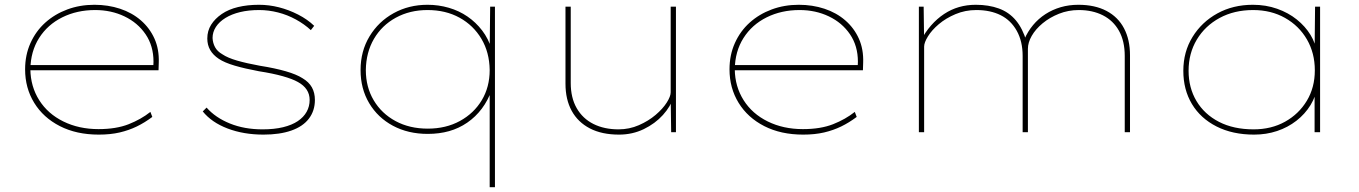

<svg xmlns="http://www.w3.org/2000/svg" viewBox="-20 -553 5682 803"><path d="M393 10Q300 10 230.5 -25.5Q161 -61 123 -123Q85 -185 85 -263Q85 -323 107.5 -373Q130 -423 169.5 -458.5Q209 -494 261.5 -513.5Q314 -533 375 -533Q432 -533 482 -516.5Q532 -500 569 -468Q606 -436 626 -391.5Q646 -347 644 -291L643 -259H97V-281H632L621 -270L622 -295Q622 -361 589 -409.5Q556 -458 500.5 -484.5Q445 -511 378 -511Q302 -511 240.5 -480.5Q179 -450 143.5 -394Q108 -338 107 -263Q108 -191 144 -134Q180 -77 245 -45Q310 -13 392 -13Q466 -13 518 -33.5Q570 -54 609 -85L617 -64Q585 -40 552 -24Q519 -8 480.5 1Q442 10 393 10Z M1082 10Q999 10 932 -15.5Q865 -41 828 -87L844 -103Q881 -61 941.5 -36.5Q1002 -12 1078 -12Q1127 -12 1164 -21Q1201 -30 1225.5 -46.5Q1250 -63 1262.5 -85.5Q1275 -108 1275 -135Q1275 -183 1226 -210Q1203 -223 1162 -234.5Q1121 -246 1063 -255Q1004 -266 961.5 -278.5Q919 -291 895 -307Q871 -323 859 -344Q847 -365 847 -392Q847 -424 863 -449.5Q879 -475 907.5 -494.5Q936 -514 975.5 -523.5Q1015 -533 1063 -533Q1105 -533 1146.5 -522.5Q1188 -512 1227 -492Q1266 -472 1294 -445L1280 -427Q1253 -452 1217.5 -471.5Q1182 -491 1142.5 -501Q1103 -511 1064 -511Q1020 -511 984.5 -502.5Q949 -494 923 -478Q897 -462 883 -440.5Q869 -419 869 -394Q870 -373 879.5 -355.5Q889 -338 910 -326Q932 -311 972 -299.5Q1012 -288 1067 -278Q1130 -268 1175 -255Q1220 -242 1245 -226Q1272 -210 1284.5 -187.5Q1297 -165 1297 -135Q1297 -90 1272 -57Q1247 -24 1198.5 -7Q1150 10 1082 10Z M2028 230V-178L2038 -180Q2021 -133 1995 -98.5Q1969 -64 1934 -40Q1899 -16 1858 -4.5Q1817 7 1769 7Q1687 7 1623.5 -27Q1560 -61 1524 -121.5Q1488 -182 1488 -260Q1488 -339 1525.5 -401Q1563 -463 1626.5 -498Q1690 -533 1768 -533Q1814 -533 1857 -520.5Q1900 -508 1935 -484Q1970 -460 1996.5 -425.5Q2023 -391 2037 -345L2028 -347L2030 -525H2050V230ZM1769 -15Q1845 -15 1903.5 -47Q1962 -79 1995 -134Q2028 -189 2028 -260Q2027 -334 1993.5 -390.5Q1960 -447 1902 -479Q1844 -511 1768 -511Q1694 -511 1635.5 -479Q1577 -447 1544 -390.5Q1511 -334 1510 -260Q1510 -189 1543 -133.5Q1576 -78 1634.5 -46.5Q1693 -15 1769 -15Z M2569 10Q2497 10 2447 -16Q2397 -42 2371 -89.5Q2345 -137 2345 -203V-525H2367V-206Q2367 -144 2392 -100.5Q2417 -57 2462 -34.5Q2507 -12 2567 -12Q2612 -12 2652 -29.5Q2692 -47 2722 -72.5Q2752 -98 2768.5 -124Q2785 -150 2785 -167V-525H2807V0H2787L2785 -143L2797 -147Q2785 -108 2752.5 -72Q2720 -36 2672.5 -13Q2625 10 2569 10Z M3339 10Q3246 10 3176.5 -25.5Q3107 -61 3069 -123Q3031 -185 3031 -263Q3031 -323 3053.5 -373Q3076 -423 3115.5 -458.5Q3155 -494 3207.5 -513.5Q3260 -533 3321 -533Q3378 -533 3428 -516.5Q3478 -500 3515 -468Q3552 -436 3572 -391.5Q3592 -347 3590 -291L3589 -259H3043V-281H3578L3567 -270L3568 -295Q3568 -361 3535 -409.5Q3502 -458 3446.5 -484.5Q3391 -511 3324 -511Q3248 -511 3186.5 -480.5Q3125 -450 3089.5 -394Q3054 -338 3053 -263Q3054 -191 3090 -134Q3126 -77 3191 -45Q3256 -13 3338 -13Q3412 -13 3464 -33.5Q3516 -54 3555 -85L3563 -64Q3531 -40 3498 -24Q3465 -8 3426.5 1Q3388 10 3339 10Z M3823 0V-525H3843L3845 -377L3830 -381Q3849 -418 3874 -446.5Q3899 -475 3928.5 -494.5Q3958 -514 3991 -523.5Q4024 -533 4061 -533Q4115 -533 4157.5 -517.5Q4200 -502 4228.5 -468Q4257 -434 4273 -380L4265 -377L4264 -388Q4278 -421 4300.5 -448Q4323 -475 4352.5 -494Q4382 -513 4416.5 -523Q4451 -533 4490 -533Q4559 -533 4607.5 -507.5Q4656 -482 4681 -434.5Q4706 -387 4706 -322V0H4684V-319Q4684 -381 4660 -424Q4636 -467 4592.5 -489Q4549 -511 4492 -511Q4448 -511 4409 -495.5Q4370 -480 4340.5 -455.5Q4311 -431 4295 -403Q4279 -375 4279 -349V0H4257V-319Q4257 -380 4232.5 -424Q4208 -468 4165 -489.5Q4122 -511 4063 -511Q4017 -511 3976.5 -494Q3936 -477 3906.5 -452Q3877 -427 3861 -401Q3845 -375 3845 -358V0Z M5225 10Q5135 10 5068 -24Q5001 -58 4965 -118Q4929 -178 4929 -257Q4929 -336 4967.5 -398.5Q5006 -461 5071.5 -497Q5137 -533 5220 -533Q5274 -533 5321 -516.5Q5368 -500 5403.5 -471.5Q5439 -443 5461 -407Q5483 -371 5486 -334L5478 -335L5480 -525H5501V0H5478V-183L5490 -195Q5484 -151 5461 -113.5Q5438 -76 5402 -48Q5366 -20 5321 -5Q5276 10 5225 10ZM5223 -12Q5297 -12 5354.5 -44Q5412 -76 5445.5 -131.5Q5479 -187 5479 -259Q5479 -331 5446 -388Q5413 -445 5354.5 -478Q5296 -511 5221 -511Q5142 -511 5081 -478Q5020 -445 4985.5 -387.5Q4951 -330 4951 -257Q4951 -186 4984 -130.5Q5017 -75 5078 -43.5Q5139 -12 5223 -12Z"/></svg>

Font: Lexend Giga Thin
Style: Regular
Weight: 250
Version: Version 1.007